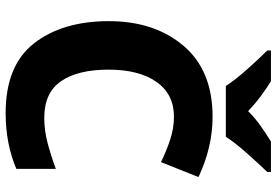

<svg xmlns="http://www.w3.org/2000/svg" viewBox="-170 -801 981 681"><g transform="rotate(90 320.5 -460.5)"><path d="M394 -587Q435 -587 475.5 -573.5Q516 -560 555 -541L608 -674Q502 -724 394 -724Q230 -724 142.5 -621Q55 -518 55 -356Q55 -192 133.5 -91Q212 10 381 10Q490 10 579 -28V-168Q530 -150 486 -138.5Q442 -127 398 -127Q309 -127 268 -186.5Q227 -246 227 -355Q227 -463 270.5 -525Q314 -587 394 -587ZM590 -931H482Q456 -915 427.5 -895Q399 -875 374 -850Q348 -875 321 -895Q294 -915 268 -931H159V-918Q187 -890 225 -847.5Q263 -805 285 -771H465Q487 -805 525.5 -848Q564 -891 590 -918Z"/></g></svg>

Font: Noto Sans UI Extra
Style: Regular
Weight: 800
Designer: Monotype Design Team
Foundry: Monotype Imaging Inc.
Version: Version 1.901